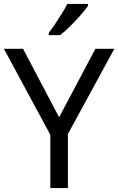

<svg xmlns="http://www.w3.org/2000/svg" viewBox="-20 -964 606 984"><path d="M283 -363 469 -714H566L328 -277V0H238V-273L0 -714H98ZM431 -934Q419 -916 394 -887.5Q369 -859 340.5 -830.5Q312 -802 288 -784H230V-796Q245 -815 262.5 -841Q280 -867 297 -894.5Q314 -922 325 -944H431Z"/></svg>

Font: Noto Sans Old Hungarian
Style: Regular
Weight: 400
Designer: Monotype Design Team
Foundry: Monotype Imaging Inc.
Version: Version 2.005; ttfautohint (v1.8.4.7-5d5b)